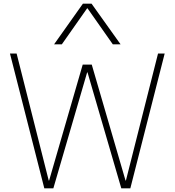

<svg xmlns="http://www.w3.org/2000/svg" viewBox="-20 -1020 946 1040"><path d="M220 0 34 -730H70L244 -42H246L428 -670H477L660 -42H662L836 -730H872L686 0H637L454 -628H452L269 0ZM273 -780 429 -1000H476L633 -780H591L454 -975H452L315 -780Z"/></svg>

Font: M PLUS 1 ExtraLight
Style: Regular
Weight: 250
Version: Version 1.001